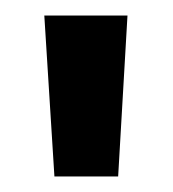

<svg xmlns="http://www.w3.org/2000/svg" viewBox="-20 -775 222 247"><path d="M50 -548 37 -755H144L132 -548Z"/></svg>

Font: DM Sans 9pt 36pt SemiBold
Style: Regular
Weight: 600
Version: Version 4.004;gftools[0.9.30]